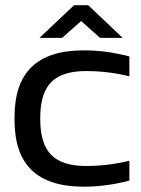

<svg xmlns="http://www.w3.org/2000/svg" viewBox="-20 -700 536 729"><path d="M35.2 -255.9Q35.2 -383.3 100.3 -446Q165.5 -508.8 297.9 -508.8Q383.3 -508.8 471.2 -485.8V-410.2Q391.1 -430.2 306.2 -430.2Q215.8 -430.2 174.3 -387.9Q132.8 -345.7 132.8 -252.9V-247.1Q132.8 -154.3 174.3 -112.1Q215.8 -69.8 306.2 -69.8Q391.1 -69.8 471.2 -89.8V-14.2Q383.3 8.8 297.9 8.8Q165.5 8.8 100.3 -54Q35.2 -116.7 35.2 -244.1ZM129.9 -556.2 261.2 -680.2H314.9L445.8 -556.2H359.9L288.1 -620.1L215.8 -556.2Z"/></svg>

Font: LT Wave
Style: Regular
Weight: 400
Designer: Daniel Lyons
Version: Version 2.5 (Glyphs App)